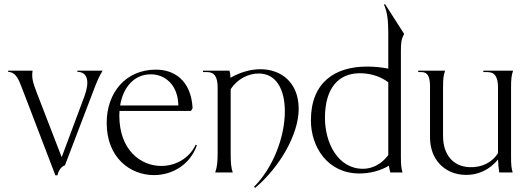

<svg xmlns="http://www.w3.org/2000/svg" viewBox="-20 -847 2590 943"><path d="M262 14C268 -11 281 -29 299 -35L446 -420C462 -461 470 -476 484 -500H360V-494C411 -494 421 -446 395 -375L283 -75L162 -388C140 -445 135 -466 140 -500H20V-494C60 -492 72 -456 92 -404L252 14Z M736 13C825 13 912 -36 947 -133L941 -136C909 -68 841 -32 772 -32C671 -32 566 -110 566 -280L567 -302H918L926 -316C918 -456 832 -505 746 -505C597 -505 504 -392 504 -243C504 -71 621 13 736 13ZM570 -329C584 -414 635 -482 721 -482C788 -482 854 -433 856 -329Z M1228 70 1233 76C1356 -28 1447 -189 1447 -312C1447 -441 1362 -507 1259 -507C1212 -507 1161 -493 1112 -465C1112 -477 1110 -490 1107 -500H977V-493H997C1033 -493 1049 -470 1049 -416V-105C1049 -50 1047 -30 1037 0H1123C1115 -25 1113 -45 1113 -95V-409C1144 -457 1197 -486 1251 -486C1334 -486 1379 -412 1379 -300C1379 -172 1320 -22 1228 70Z M1887 -685V-510C1851 -517 1816 -520 1782 -520C1627 -520 1507 -444 1507 -256C1507 -125 1589 5 1745 5C1799 5 1849 -9 1890 -33C1892 -21 1894 -10 1897 0H1957C1951 -20 1949 -36 1949 -76V-599C1949 -635 1951 -655 1964 -678V-682L1871 -827L1866 -824C1882 -788 1887 -748 1887 -685ZM1576 -268C1576 -422 1649 -484 1739 -487C1791 -489 1844 -475 1887 -443V-85C1853 -40 1808 -18 1763 -18C1639 -18 1576 -146 1576 -268Z M2264 12C2324 14 2384 -11 2426 -64C2427 -39 2429 -17 2432 0H2498C2492 -20 2490 -36 2490 -76V-416C2490 -460 2492 -476 2500 -500H2354V-493H2374C2410 -493 2426 -470 2426 -416V-95C2396 -47 2343 -23 2284 -26C2206 -30 2156 -86 2156 -180V-416C2156 -460 2158 -476 2166 -500H2034V-493H2050C2079 -493 2092 -473 2092 -423V-172C2092 -64 2163 9 2264 12Z"/></svg>

Font: Sinistre
Style: Regular
Weight: 400
Designer: Jules Durand
Foundry: Collletttivo
Version: Version 69.420;Glyphs 3.2 (3217)